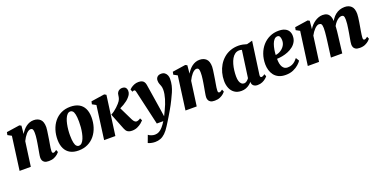

<svg xmlns="http://www.w3.org/2000/svg" viewBox="-16 -1411 4980 2510"><g transform="rotate(-20 2474.0 -156.0)"><path d="M254.5 -435Q270 -461 289 -483.8Q308 -506.5 331 -523.8Q354 -541 380.5 -550.8Q407 -560.5 437 -560.5Q494 -560.5 528.8 -527.8Q563.5 -495 563.5 -418.5Q563.5 -402 559.2 -371.5Q555 -341 549.8 -307.5Q544.5 -274 540.5 -247Q536.5 -222 531.5 -194.8Q526.5 -167.5 523 -142.2Q519.5 -117 519.5 -99.5Q519.5 -81.5 525.5 -76.5Q531.5 -71.5 538 -71.5Q546.5 -71.5 556.2 -76.2Q566 -81 582.5 -93.5L595.5 -60.5Q589.5 -52 570.8 -35Q552 -18 520.8 -3.8Q489.5 10.5 445.5 10.5Q407 10.5 387 -1.5Q367 -13.5 359.8 -31.5Q352.5 -49.5 352.5 -68.5Q352.5 -79.5 354.8 -96Q357 -112.5 360.8 -132.8Q364.5 -153 368.2 -174.5Q372 -196 375.5 -216Q379 -237 383 -260.5Q387 -284 390.2 -308.2Q393.5 -332.5 395.5 -355.5Q397.5 -378.5 397 -398Q396.5 -424 392.8 -438Q389 -452 380.8 -457.8Q372.5 -463.5 359 -463.5Q344.5 -463.5 328.5 -453.2Q312.5 -443 297.2 -425.8Q282 -408.5 268 -386.5Q254 -364.5 242.5 -340L196 0H40L102.5 -466L50 -494.5L57.5 -533L240.5 -560.5L265 -547.5Z M947 -561.5Q1017 -561.5 1065 -536Q1113 -510.5 1138 -460.8Q1163 -411 1163.5 -339Q1164 -267 1143.8 -203Q1123.5 -139 1084.2 -90.2Q1045 -41.5 988 -13.8Q931 14 858 14Q790 14 742.8 -12Q695.5 -38 670.8 -88.2Q646 -138.5 645 -209.5Q644.5 -283 664.8 -346.8Q685 -410.5 724 -458.8Q763 -507 819.2 -534.2Q875.5 -561.5 947 -561.5ZM928 -504Q903.5 -504 885.2 -485Q867 -466 854 -434.5Q841 -403 833 -364.2Q825 -325.5 821.2 -284.8Q817.5 -244 818 -208Q818.5 -145.5 826.5 -109.5Q834.5 -73.5 848.5 -58.5Q862.5 -43.5 881 -43.5Q906 -43.5 924.2 -62.2Q942.5 -81 955.2 -112.8Q968 -144.5 976 -183.5Q984 -222.5 987.5 -263.2Q991 -304 990.5 -341Q990 -404.5 982 -440Q974 -475.5 960.2 -489.8Q946.5 -504 928 -504Z M1216 0 1278.5 -466 1226 -494.5 1234 -533 1421 -561.5 1447 -546.5 1372.5 0ZM1601.5 9.5Q1568.5 9.5 1549.5 -1.5Q1530.5 -12.5 1521.5 -27.5Q1512.5 -42.5 1507.5 -55L1418 -280.5Q1444 -294.5 1466.2 -311Q1488.5 -327.5 1508.2 -346.2Q1528 -365 1545.5 -384.5Q1573.5 -416 1581.2 -439.8Q1589 -463.5 1591 -485.5Q1593 -513 1605.2 -529.5Q1617.5 -546 1634.2 -553.5Q1651 -561 1667 -561Q1702.5 -561 1717.5 -543Q1732.5 -525 1733 -500.5Q1733.5 -473.5 1723.2 -453.5Q1713 -433.5 1700 -419.5Q1684 -399.5 1660.8 -381.2Q1637.5 -363 1611.2 -347.5Q1585 -332 1558.5 -319.5Q1532 -307 1508 -298L1541.5 -350L1648.5 -130Q1660 -107.5 1673.2 -96Q1686.5 -84.5 1699.5 -84.5Q1709 -84.5 1725 -90Q1741 -95.5 1754.5 -106.5L1770.5 -74Q1760.5 -62 1737 -42Q1713.5 -22 1679 -6.2Q1644.5 9.5 1601.5 9.5Z M1827 -449Q1823.5 -464.5 1818.5 -470.5Q1813.5 -476.5 1806 -476.5Q1799.5 -476.5 1793.2 -474.5Q1787 -472.5 1780.5 -468L1766.5 -503.5Q1773 -511.5 1791.2 -525Q1809.5 -538.5 1836.5 -549.8Q1863.5 -561 1895.5 -561Q1925 -561 1943.8 -552.8Q1962.5 -544.5 1973 -528.2Q1983.5 -512 1987.5 -488.5Q1994.5 -444.5 2001.8 -398.2Q2009 -352 2016.5 -305Q2024 -258 2031.2 -211.5Q2038.5 -165 2045.5 -119.5L2059.5 -24.5L2094.5 -97Q2111 -131.5 2124.5 -165.5Q2138 -199.5 2147.5 -232.2Q2157 -265 2162.5 -296Q2168 -327 2168 -355.5Q2167.5 -388.5 2160.2 -408.2Q2153 -428 2145.5 -446.5Q2138 -465 2138 -493.5Q2138 -522.5 2157.2 -541.8Q2176.5 -561 2213 -561Q2243 -561 2262.2 -546.2Q2281.5 -531.5 2291 -508.5Q2300.5 -485.5 2300.5 -461.5Q2300.5 -411 2290 -367Q2279.5 -323 2261 -280.8Q2242.5 -238.5 2219 -191.5Q2206.5 -165.5 2189.8 -134.2Q2173 -103 2153.8 -69.8Q2134.5 -36.5 2115 -4Q2095.5 28.5 2077.5 57.5Q2059.5 86.5 2045 109Q2011.5 163 1978.5 194.2Q1945.5 225.5 1911 238.5Q1876.5 251.5 1836.5 251.5Q1808 251.5 1778.5 244.5Q1749 237.5 1739 230L1776.5 129.5Q1787 140 1813.8 150.2Q1840.5 160.5 1866 160.5Q1898 160.5 1924.2 146.2Q1950.5 132 1975.5 103.5Q2000.5 75 2028 31.5H1937.5Z M2562.5 -435Q2578 -461 2597 -483.8Q2616 -506.5 2639 -523.8Q2662 -541 2688.5 -550.8Q2715 -560.5 2745 -560.5Q2802 -560.5 2836.8 -527.8Q2871.5 -495 2871.5 -418.5Q2871.5 -402 2867.2 -371.5Q2863 -341 2857.8 -307.5Q2852.5 -274 2848.5 -247Q2844.5 -222 2839.5 -194.8Q2834.5 -167.5 2831 -142.2Q2827.5 -117 2827.5 -99.5Q2827.5 -81.5 2833.5 -76.5Q2839.5 -71.5 2846 -71.5Q2854.5 -71.5 2864.2 -76.2Q2874 -81 2890.5 -93.5L2903.5 -60.5Q2897.5 -52 2878.8 -35Q2860 -18 2828.8 -3.8Q2797.5 10.5 2753.5 10.5Q2715 10.5 2695 -1.5Q2675 -13.5 2667.8 -31.5Q2660.5 -49.5 2660.5 -68.5Q2660.5 -79.5 2662.8 -96Q2665 -112.5 2668.8 -132.8Q2672.5 -153 2676.2 -174.5Q2680 -196 2683.5 -216Q2687 -237 2691 -260.5Q2695 -284 2698.2 -308.2Q2701.5 -332.5 2703.5 -355.5Q2705.5 -378.5 2705 -398Q2704.5 -424 2700.8 -438Q2697 -452 2688.8 -457.8Q2680.5 -463.5 2667 -463.5Q2652.5 -463.5 2636.5 -453.2Q2620.5 -443 2605.2 -425.8Q2590 -408.5 2576 -386.5Q2562 -364.5 2550.5 -340L2504 0H2348L2410.5 -466L2358 -494.5L2365.5 -533L2548.5 -560.5L2573 -547.5Z M3415.5 -107.5Q3413 -88 3418.2 -79.8Q3423.5 -71.5 3434 -71.5Q3441.5 -71.5 3452 -76Q3462.5 -80.5 3478.5 -93.5L3492.5 -60.5Q3485.5 -50.5 3466 -33.5Q3446.5 -16.5 3417 -3.2Q3387.5 10 3349.5 10Q3316 10 3295.5 -6.2Q3275 -22.5 3273 -51.5L3274.5 -63.5Q3260 -45.5 3238.2 -28.5Q3216.5 -11.5 3188.2 -0.8Q3160 10 3125.5 10Q3068 10 3029.8 -16.8Q2991.5 -43.5 2972.8 -89Q2954 -134.5 2954 -190Q2954 -247.5 2968.2 -301.8Q2982.5 -356 3010.2 -402.8Q3038 -449.5 3078.5 -485Q3119 -520.5 3171.5 -540.2Q3224 -560 3287 -560Q3316.5 -560 3347.8 -553.5Q3379 -547 3401 -539.5L3478.5 -560ZM3312 -493Q3304.5 -495.5 3295.8 -497.2Q3287 -499 3277 -499Q3242.5 -499 3216.5 -480.2Q3190.5 -461.5 3172.2 -429.5Q3154 -397.5 3142.8 -357.5Q3131.5 -317.5 3126.5 -274.8Q3121.5 -232 3121.5 -192.5Q3121.5 -153 3130.2 -125.8Q3139 -98.5 3154.5 -84.8Q3170 -71 3191 -71Q3200.5 -71 3209.8 -74.5Q3219 -78 3228 -84.5Q3237 -91 3245 -99.2Q3253 -107.5 3260 -117.5Z M3966.5 -105Q3953.5 -84 3923.5 -56.8Q3893.5 -29.5 3847.8 -9Q3802 11.5 3741 11.5Q3684.5 11.5 3645 -7.2Q3605.5 -26 3581.2 -57.8Q3557 -89.5 3545.8 -129Q3534.5 -168.5 3534 -209.5Q3534 -286.5 3557.2 -351.2Q3580.5 -416 3622.5 -463.5Q3664.5 -511 3721.5 -537.5Q3778.5 -564 3844.5 -564Q3899 -564 3932.8 -548Q3966.5 -532 3982.8 -504.8Q3999 -477.5 4000 -443.5Q4001.5 -395.5 3982.5 -359.8Q3963.5 -324 3931.2 -298.8Q3899 -273.5 3859.8 -257.5Q3820.5 -241.5 3779.8 -234Q3739 -226.5 3704 -225.5Q3703.5 -188.5 3709.2 -160Q3715 -131.5 3726.8 -112Q3738.5 -92.5 3755.8 -82.2Q3773 -72 3796 -72Q3833 -72 3860 -84.5Q3887 -97 3906 -115.5Q3925 -134 3938.5 -151ZM3809.5 -501Q3782 -501 3762.8 -479.8Q3743.5 -458.5 3731.2 -424.5Q3719 -390.5 3712.5 -351.8Q3706 -313 3704.5 -278.5Q3721 -280 3741 -287Q3761 -294 3780.5 -307Q3800 -320 3816.2 -338.8Q3832.5 -357.5 3841.8 -381.5Q3851 -405.5 3850 -434.5Q3848.5 -468.5 3838.2 -484.8Q3828 -501 3809.5 -501Z M4275.5 -547.5 4265 -434Q4279.5 -459.5 4300.5 -482.2Q4321.5 -505 4346.5 -522.5Q4371.5 -540 4399.8 -550.2Q4428 -560.5 4458 -560.5Q4494 -560.5 4518.5 -546.5Q4543 -532.5 4556.2 -502Q4569.5 -471.5 4571 -421.5Q4571.5 -413.5 4571.2 -403.8Q4571 -394 4570 -384Q4569 -374 4568 -363.5L4547 -388.5Q4563 -430.5 4584.8 -462.2Q4606.5 -494 4634 -516Q4661.5 -538 4694.2 -549.2Q4727 -560.5 4764 -560.5Q4820 -560.5 4855 -527.8Q4890 -495 4890 -418.5Q4890 -402 4886.2 -371.5Q4882.5 -341 4877.2 -307.5Q4872 -274 4867 -247Q4862.5 -222 4858 -194.8Q4853.5 -167.5 4850 -142.2Q4846.5 -117 4846 -99.5Q4846 -81.5 4851.8 -76.5Q4857.5 -71.5 4865 -71.5Q4873.5 -71.5 4883 -76.2Q4892.5 -81 4909 -94L4922.5 -61Q4916 -52.5 4897.5 -35.5Q4879 -18.5 4847.8 -4Q4816.5 10.5 4772.5 10.5Q4733.5 10.5 4713.5 -1.5Q4693.5 -13.5 4686.5 -31.5Q4679.5 -49.5 4679.5 -68.5Q4679.5 -83 4683.2 -107.2Q4687 -131.5 4692.5 -160.2Q4698 -189 4702.5 -216.5Q4707 -244 4712 -276.2Q4717 -308.5 4720.8 -340.2Q4724.5 -372 4724 -398Q4723.5 -436.5 4714.8 -450Q4706 -463.5 4686.5 -463.5Q4668 -463.5 4647.8 -452.2Q4627.5 -441 4608.2 -420.5Q4589 -400 4573 -371.8Q4557 -343.5 4547.5 -309L4571 -399Q4570.5 -376.5 4569 -350.5Q4567.5 -324.5 4564.8 -298Q4562 -271.5 4559 -247L4529 0H4371L4399.5 -216Q4403 -244.5 4406.8 -276.2Q4410.5 -308 4413.2 -339Q4416 -370 4415.5 -395.5Q4414 -438 4404 -450.8Q4394 -463.5 4371.5 -463.5Q4358 -463.5 4342.2 -454.2Q4326.5 -445 4310.5 -428.8Q4294.5 -412.5 4279.8 -391.8Q4265 -371 4253.5 -348.5L4206 0H4049.5L4113 -466L4060.5 -494.5L4068 -533L4250.5 -560.5Z"/></g></svg>

Font: Merriweather 36pt Black
Style: Italic
Weight: 900
Italic angle: -7.8°
Version: Version 2.101